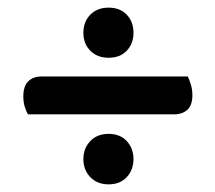

<svg xmlns="http://www.w3.org/2000/svg" viewBox="-20 -544 563 502"><path d="M198 -458Q198 -487 216 -505.5Q234 -524 264 -524Q294 -524 311.5 -505.5Q329 -487 329 -458Q329 -430 311.5 -411.5Q294 -393 264 -393Q234 -393 216 -411.5Q198 -430 198 -458ZM435 -245H53Q48 -254 44.5 -265.5Q41 -277 41 -292Q41 -319 54 -331.5Q67 -344 88 -344H471Q475 -336 479 -323Q483 -310 483 -295Q483 -269 470 -257Q457 -245 435 -245ZM198 -128Q198 -156 216 -175Q234 -194 264 -194Q294 -194 311.5 -175Q329 -156 329 -128Q329 -100 311.5 -81Q294 -62 264 -62Q234 -62 216 -81Q198 -100 198 -128Z"/></svg>

Font: Baloo Bhaijaan 2 SemiBold
Style: Regular
Weight: 600
Designer: Sanskriti Dholi, Noopur Datye and Ek Type
Foundry: Ek Type
Version: Version 1.700